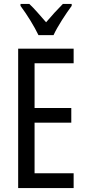

<svg xmlns="http://www.w3.org/2000/svg" viewBox="-20 -1056 442 983"><path d="M177 -876H254C275 -922 317 -985 347 -1026V-1036H302C268 -1001 250 -982 216 -942C186 -976 155 -1013 130 -1036H85V-1026C120 -979 156 -920 177 -876ZM357 -93V-169H157V-428H345V-503H157V-732H357V-807H73V-93Z"/></svg>

Font: Noto Sans Kannada UI ExtraCondensed
Style: Regular
Weight: 400
Width: 2
Designer: Jelle Bosma - Monotype Design Team
Foundry: Monotype Imaging Inc.
Version: Version 2.005